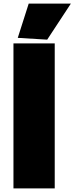

<svg xmlns="http://www.w3.org/2000/svg" viewBox="-20 -1050 415 1070"><path d="M79 -839 140 -1030H375L243 -829ZM55 -808H285V0H55Z"/></svg>

Font: Encode Sans Wide
Style: Black
Weight: 900
Designer: Pablo Impallari, Andres Torresi
Foundry: Pablo Impallari, Andres Torresi
Version: Version 1.000; ttfautohint (v1.00) -l 8 -r 50 -G 200 -x 14 -